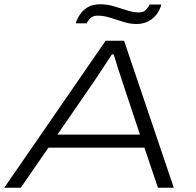

<svg xmlns="http://www.w3.org/2000/svg" viewBox="-27 -876 915 896"><path d="M-7 0 466 -686H552L784 0H710L647 -187H199L70 0ZM241 -248H626L548 -483Q544 -496 538 -514Q532 -532 525.5 -551.5Q519 -571 513.5 -590Q508 -609 503 -622H495Q480 -599 462 -571.5Q444 -544 428 -520Q412 -496 403 -483ZM326 -767Q333 -789 347 -809.5Q361 -830 383.5 -843Q406 -856 441 -856Q473 -856 504 -847Q535 -838 565 -828Q595 -818 622 -818Q644 -818 655 -831Q666 -844 672 -855H726Q720 -831 705 -810.5Q690 -790 666 -777Q642 -764 609 -764Q580 -764 548.5 -774Q517 -784 486.5 -793.5Q456 -803 430 -803Q406 -803 394 -790.5Q382 -778 378 -767Z"/></svg>

Font: Archivo Expanded ExtraLight
Style: Italic
Weight: 250
Width: 7
Italic angle: -10°
Designer: Hector Gatti
Foundry: Omnibus-Type
Version: Version 2.001